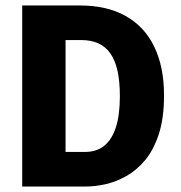

<svg xmlns="http://www.w3.org/2000/svg" viewBox="-20 -680 659 700"><path d="M137 0V-126H289Q332 -126 360 -148.5Q388 -171 402.5 -216Q417 -261 417 -329Q417 -383 408.5 -421.5Q400 -460 382.5 -485Q365 -510 338.5 -522Q312 -534 276 -534H137V-660H272Q370 -660 438.5 -621.5Q507 -583 542.5 -509.5Q578 -436 578 -332Q578 -249 559 -191Q540 -133 509 -96Q478 -59 440.5 -38Q403 -17 365 -8.5Q327 0 294 0ZM61 0V-660H219V0Z"/></svg>

Font: Bricolage Grotesque 96pt ExtraBold SemiCondensed ExtraBold
Style: Regular
Weight: 800
Width: 4
Version: Version 1.001;gftools[0.9.33.dev8+g029e19f]